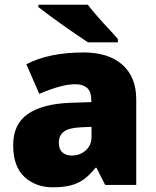

<svg xmlns="http://www.w3.org/2000/svg" viewBox="-20 -786 663 816"><path d="M336 -563Q441 -563 500 -511Q559 -459 559 -363V0H427L390 -73H386Q363 -44 338.5 -25.5Q314 -7 282 1.5Q250 10 204 10Q132 10 84 -34Q36 -78 36 -169Q36 -258 97.5 -301Q159 -344 276 -349L368 -352V-360Q368 -397 350 -412.5Q332 -428 301 -428Q268 -428 228 -416.5Q188 -405 147 -387L92 -513Q140 -538 200.5 -550.5Q261 -563 336 -563ZM325 -245Q273 -243 251.5 -226.5Q230 -210 230 -180Q230 -152 245 -138.5Q260 -125 285 -125Q320 -125 344.5 -147Q369 -169 369 -204V-247ZM353 -766Q370 -744 393.5 -717Q417 -690 441 -664.5Q465 -639 481 -620V-606H354Q334 -619 305.5 -638.5Q277 -658 246.5 -679.5Q216 -701 188.5 -721.5Q161 -742 143 -756V-766Z"/></svg>

Font: Noto Sans Georgian Black
Style: Regular
Weight: 900
Designer: Monotype Design Team, Akaki Razmadze
Foundry: Google LLC
Version: Version 2.005; ttfautohint (v1.8.4.7-5d5b)